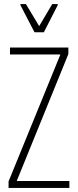

<svg xmlns="http://www.w3.org/2000/svg" viewBox="-20 -921 381 941"><path d="M22 0V-32L276 -654H29V-688H315V-656L62 -34H320V0ZM149 -763 80 -896V-901H107L172 -793L236 -901H263V-896L195 -763Z"/></svg>

Font: Saira ExtraCondensed Thin
Style: Regular
Weight: 250
Width: 2
Designer: Hector Gatti with collaboration of the Omnibus-Type team
Foundry: Omnibus-Type
Version: Version 1.101